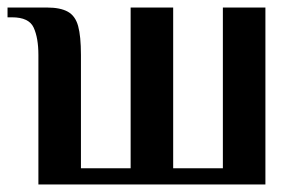

<svg xmlns="http://www.w3.org/2000/svg" viewBox="-20 -490 790 510"><path d="M82 0V-344Q82 -389 69.5 -416.5Q57 -444 12 -444H0V-470H105Q140 -470 160 -459Q180 -448 187.5 -421Q195 -394 195 -344V-43H327V-470H440V-43H572V-470H685V0Z"/></svg>

Font: El Messiri SemiBold
Style: Regular
Weight: 600
Designer: Mohamed Gaber
Foundry: Kief Type Foundry
Version: Version 2.020; ttfautohint (v1.8.3)